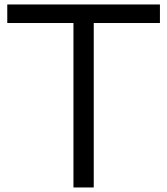

<svg xmlns="http://www.w3.org/2000/svg" viewBox="-20 -805 740 850"><path d="M12.2 -785.2H688V-703.1H395V24.9H305.2V-703.1H12.2Z"/></svg>

Font: BIZ UDPGothic
Style: Regular
Weight: 400
Designer: TypeBank Co., Ltd.
Foundry: Morisawa Inc.
Version: Version 1.051